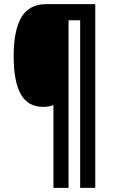

<svg xmlns="http://www.w3.org/2000/svg" viewBox="-20 -780 547 927"><path d="M440 127H367V-682H311V127H238V-273Q220 -264 188 -264Q115 -264 80.5 -325Q46 -386 46 -509Q46 -634 83.5 -697Q121 -760 204 -760H440Z"/></svg>

Font: Noto Sans Gujarati UI ExtraCondensed
Style: Bold
Weight: 700
Width: 2
Designer: Jelle Bosma - Monotype Design Team, Universal Thirst
Foundry: Monotype Imaging Inc.
Version: Version 2.106; ttfautohint (v1.8.4.7-5d5b)